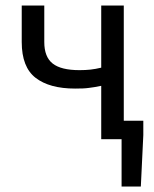

<svg xmlns="http://www.w3.org/2000/svg" viewBox="-20 -506 560 698"><path d="M422 172V0H348V-194Q335 -191 324.5 -189.5Q314 -188 303.5 -186.5Q293 -185 281 -184.5Q269 -184 253 -184Q160 -184 109.5 -223Q59 -262 59 -353V-486H141V-353Q141 -299 171.5 -275Q202 -251 269 -251Q291 -251 309 -253Q327 -255 348 -260V-486H430V-67H501V-15L492 172Z"/></svg>

Font: Giro Regular
Style: Regular
Weight: 400
Designer: Paul D. Hunt
Foundry: Adobe Systems Incorporated
Version: Version 1.000;PS 1.0;hotconv 1.0.88;makeotf.lib2.5.647800